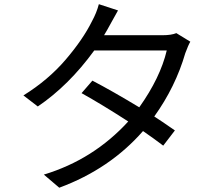

<svg xmlns="http://www.w3.org/2000/svg" viewBox="-20 -836 1040 900"><path d="M806.6 -680.7 872.1 -640.6Q862.3 -624 848.6 -586.9Q802.7 -428.7 703.1 -290Q732.4 -271.5 799.8 -224.6L745.1 -153.3Q704.1 -184.6 650.4 -221.7Q495.1 -43.9 257.8 43.9L185.5 -17.6Q418 -87.9 581.1 -266.6Q457 -346.7 362.3 -399.4L413.1 -458Q504.9 -410.2 632.8 -333Q731.4 -471.7 761.7 -599.6H421.9Q302.7 -435.5 157.2 -336.9L89.8 -388.7Q206.1 -460.9 287.6 -556.2Q369.1 -651.4 411.1 -736.3Q432.6 -775.4 443.4 -816.4L533.2 -787.1Q520.5 -765.6 500.5 -728.5Q480.5 -691.4 467.8 -670.9H741.2Q783.2 -670.9 806.6 -680.7Z"/></svg>

Font: GenYoGothic TW TTF Regular
Style: Regular
Weight: 400
Version: Version 1.300